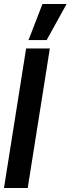

<svg xmlns="http://www.w3.org/2000/svg" viewBox="-36 -943 354 963"><path d="M-16 0 95 -700H214L103 0ZM107 -742 177 -923H298L198 -742Z"/></svg>

Font: Georama ExtraCondensed
Style: Bold Italic
Weight: 700
Width: 2
Italic angle: -9°
Designer: Jean-Baptiste Levee
Foundry: Production Type
Version: Version 1.000